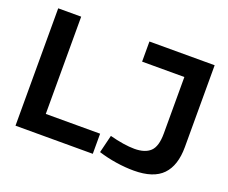

<svg xmlns="http://www.w3.org/2000/svg" viewBox="-116 -883 1276 1076"><g transform="rotate(20 522.5 -345.0)"><path d="M61 0V-700H198V-120H522V0ZM557 -23 583 -129Q624 -118 662.5 -112Q701 -106 731 -106Q794 -106 825.5 -136Q857 -166 857 -243V-580H605V-700H994V-212Q994 -102 940 -46Q886 10 769 10Q718 10 663 1.5Q608 -7 557 -23Z"/></g></svg>

Font: Georama SemiBold
Style: Regular
Weight: 600
Designer: Jean-Baptiste Levee
Foundry: Production Type
Version: Version 1.000